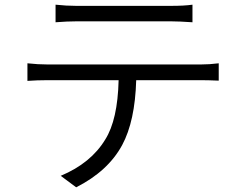

<svg xmlns="http://www.w3.org/2000/svg" viewBox="-20 -755 1040 819"><path d="M217 -735Q264 -730 305 -730H710Q766 -730 801 -735V-660Q743 -664 710 -664H306Q267 -664 217 -660ZM97 -485Q142 -480 183 -480H837Q873 -480 913 -485V-411Q869 -413 837 -413H561Q556 -238 501 -136Q441 -25 305 44L239 -5Q368 -59 429 -160Q482 -244 486 -413H183Q139 -413 97 -410Z"/></svg>

Font: Source Han Sans CN Normal
Style: Regular
Weight: 350
Designer: Ryoko NISHIZUKA 西塚涼子 (kana, bopomofo & ideographs); Paul D. Hunt (Latin, Greek & Cyrillic); Sandoll Communications 산돌커뮤니
Foundry: Adobe
Version: Version 2.004;hotconv 1.0.118;makeotfexe 2.5.65603